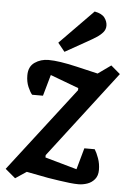

<svg xmlns="http://www.w3.org/2000/svg" viewBox="-74 -779 563 830"><g transform="rotate(5 207.0 -364.0)"><path d="M298 11Q281 11 259 8.5Q237 6 213.5 2.5Q190 -1 165 -5L71 -23L23 9L-21 -28L261 -394V-403L138 -449L112 -357H65Q56 -367 46.5 -389Q37 -411 37 -439Q37 -477 63 -495Q89 -513 123 -513Q146 -513 176 -508.5Q206 -504 245 -495L339 -473L395 -513L435 -479L146 -102V-92L284 -53L310 -146H355Q364 -132 372.5 -108.5Q381 -85 381 -58Q381 -33 368 -17.5Q355 -2 336 4.5Q317 11 298 11ZM188 -554 158 -591 303 -739Q335 -733 347 -716.5Q359 -700 359 -682Q359 -666 348.5 -653.5Q338 -641 321 -630Q304 -619 284 -608Z"/></g></svg>

Font: Faustina Light SemiBold
Style: Italic
Weight: 600
Italic angle: -8°
Version: Version 1.200